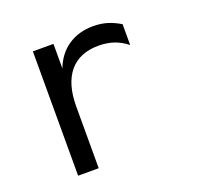

<svg xmlns="http://www.w3.org/2000/svg" viewBox="-90 -562 680 659"><g transform="rotate(-20 250.0 -232.5)"><path d="M410.2 -360.4Q386.7 -378.9 361.8 -387.2Q336.9 -395.5 306.6 -395.5Q237.3 -395.5 200.7 -351.6Q164.1 -307.6 164.1 -225.6V0H88.9V-454.1H164.1V-364.3Q182.6 -413.1 221.2 -439Q259.8 -464.8 312.5 -464.8Q340.8 -464.8 364.3 -457.5Q387.7 -450.2 410.2 -436.5Z"/></g></svg>

Font: BabelStone Mayan Numerals
Style: Regular
Weight: 400
Designer: Andrew West
Foundry: BabelStone
Version: Version 11.000 June 09, 2018